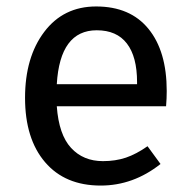

<svg xmlns="http://www.w3.org/2000/svg" viewBox="-20 -559 584 591"><path d="M493.2 -278.8Q493.2 -256.3 491.2 -231.9H154.8Q161.1 -144.5 198.7 -103.8Q236.3 -63 296.9 -63Q335.4 -63 367.4 -73.7Q399.4 -84.5 434.1 -108.9L474.1 -54.2Q390.1 12.2 290 12.2Q180.2 12.2 118.7 -59.8Q57.1 -131.8 57.1 -257.8Q57.1 -382.8 116.2 -460.9Q175.3 -539.1 275.9 -539.1Q380.9 -539.1 437 -470.2Q493.2 -401.4 493.2 -278.8ZM401.9 -299.8V-306.2Q401.9 -384.3 370.6 -425Q339.4 -465.8 277.8 -465.8Q164.6 -465.8 154.8 -299.8Z"/></svg>

Font: FiraGO
Style: Regular
Weight: 400
Designer: bBox Type
Foundry: bBox Type GmbH
Version: Version 1.001;PS 001.001;hotconv 1.0.88;makeotf.lib2.5.64775